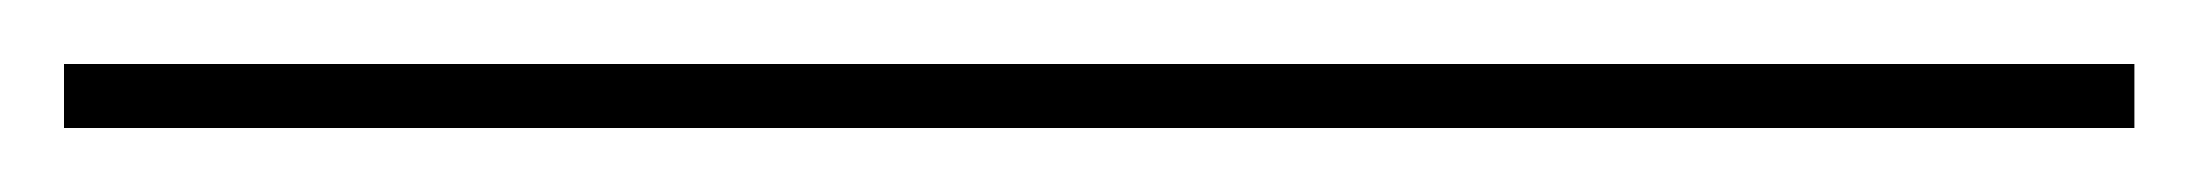

<svg xmlns="http://www.w3.org/2000/svg" viewBox="-20 96 687 60"><path d="M0 136V116H647V136Z"/></svg>

Font: Georama Condensed Thin
Style: Regular
Weight: 100
Width: 3
Designer: Jean-Baptiste Levee
Foundry: Production Type
Version: Version 1.000